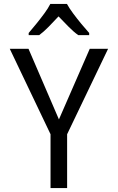

<svg xmlns="http://www.w3.org/2000/svg" viewBox="-20 -964 603 984"><path d="M239 0V-276L30 -714H126L282 -352L440 -714H534L324 -276V0ZM127 -795Q145 -816 166.5 -842.5Q188 -869 207.5 -895.5Q227 -922 238 -944H323Q335 -922 355 -895Q375 -868 397 -841.5Q419 -815 437 -795V-784H381Q357 -801 331.5 -827Q306 -853 280 -880Q255 -853 229.5 -827Q204 -801 181 -784H127Z"/></svg>

Font: Noto Sans Mono SemiCondensed
Style: Regular
Weight: 400
Width: 4
Designer: Monotype Design Team
Foundry: Monotype Imaging Inc.
Version: Version 2.010